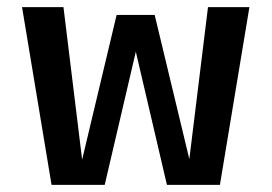

<svg xmlns="http://www.w3.org/2000/svg" viewBox="-20 -520 765 540"><path d="M125 0 42 -500H158.5L211 -71L308 -478H415L512.5 -72.5L565 -500H681.5L598.5 0H449.5L362 -374.5L274.5 0Z"/></svg>

Font: Trispace SemiCondensed Medium
Style: Regular
Weight: 500
Width: 4
Designer: Tyler Finck
Foundry: Etcetera Type Company
Version: Version 1.210; ttfautohint (v1.8.3)